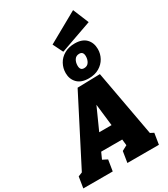

<svg xmlns="http://www.w3.org/2000/svg" viewBox="-329 -1381 1319 1509"><g transform="rotate(-30 331.0 -627.0)"><path d="M525 -713 634 -116 665 -100 649 0H363L379 -100L426 -125L420 -180H229L203 -122L246 -100L230 0H-37L-21 -100L16 -115L320 -708ZM404 -320 381 -518 292 -320ZM296 -854Q296 -898 317 -936.5Q338 -975 378.5 -998Q419 -1021 473 -1021Q541 -1021 575.5 -985Q610 -949 610 -892Q610 -849 589.5 -811.5Q569 -774 529.5 -750.5Q490 -727 435 -727Q366 -727 331 -763Q296 -799 296 -854ZM500 -890Q500 -933 464 -933Q435 -933 420.5 -911Q406 -889 406 -858Q406 -837 414.5 -826Q423 -815 442 -815Q471 -815 485.5 -837.5Q500 -860 500 -890ZM653 -1111 364 -1009 319 -1100 594 -1254Z"/></g></svg>

Font: Bitter Pro Black
Style: Italic
Weight: 900
Italic angle: -9°
Designer: Sol Matas, and Bitter project Authors
Foundry: Sol Matas
Version: Version 1.010